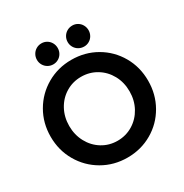

<svg xmlns="http://www.w3.org/2000/svg" viewBox="-206 -1081 1201 1251"><g transform="rotate(-30 394.5 -455.0)"><path d="M27.8 -360.4Q27.8 -462.4 76.4 -546.4Q125 -630.4 209 -679Q293 -727.5 394 -727.5Q496.6 -727.5 580.3 -679Q664.1 -630.4 712.4 -546.4Q760.7 -462.4 760.7 -359.9Q760.7 -257.8 712.6 -173.6Q664.6 -89.4 580.8 -40.8Q497.1 7.8 395 7.8Q293.5 7.8 209.5 -40.8Q125.5 -89.4 76.7 -173.6Q27.8 -257.8 27.8 -360.4ZM621.1 -360.4Q621.1 -428.2 591.1 -482.9Q561 -537.6 509 -568.8Q457 -600.1 393.6 -600.1Q331.1 -600.1 279.3 -568.8Q227.5 -537.6 197.5 -482.7Q167.5 -427.7 167.5 -360.4Q167.5 -293.5 197.3 -238.3Q227.1 -183.1 278.8 -151.4Q330.6 -119.6 393.6 -119.6Q457 -119.6 509.3 -151.6Q561.5 -183.6 591.3 -238.5Q621.1 -293.5 621.1 -360.4ZM432.1 -838.9Q432.1 -860.4 442.6 -878.7Q453.1 -897 471.4 -907.5Q489.7 -918 511.7 -918Q532.7 -918 550.5 -907.5Q568.4 -897 578.6 -878.7Q588.9 -860.4 588.9 -838.9Q588.9 -817.4 578.6 -799.3Q568.4 -781.2 550.5 -770.8Q532.7 -760.3 511.7 -760.3Q489.7 -760.3 471.4 -770.8Q453.1 -781.2 442.6 -799.3Q432.1 -817.4 432.1 -838.9ZM200.7 -838.9Q200.7 -860.4 211.2 -878.7Q221.7 -897 239.7 -907.5Q257.8 -918 279.3 -918Q300.8 -918 318.6 -907.5Q336.4 -897 346.7 -878.7Q356.9 -860.4 356.9 -838.9Q356.9 -817.4 346.7 -799.3Q336.4 -781.2 318.6 -770.8Q300.8 -760.3 279.3 -760.3Q257.8 -760.3 239.7 -770.8Q221.7 -781.2 211.2 -799.3Q200.7 -817.4 200.7 -838.9Z"/></g></svg>

Font: Reddit Sans
Style: Bold
Weight: 700
Designer: Stephen Hutchings
Foundry: Reddit
Version: Version 1.013